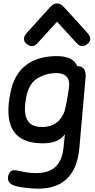

<svg xmlns="http://www.w3.org/2000/svg" viewBox="-20 -852 571 1149"><path d="M321.3 -831.5Q342.3 -832 364.3 -808.1L500 -658.7Q534.2 -621.1 509.8 -595.7Q472.7 -556.6 438.5 -594.2L321.3 -722.2L205.1 -594.2Q170.9 -556.6 132.8 -595.7Q109.4 -621.1 143.6 -658.7L278.8 -808.1Q300.3 -832 321.3 -831.5ZM387.7 -293Q395.5 -338.4 393.6 -352.1Q391.1 -414.1 317.4 -414.6Q254.4 -414.6 201.7 -381.8Q142.6 -345.2 130.9 -231Q117.2 -101.1 214.4 -92.8Q320.8 -84 361.3 -173.8Q370.6 -190.4 387.7 -293ZM453.1 -455.6Q497.6 -447.8 492.2 -389.2L455.1 31.7Q432.1 294.4 174.8 275.9Q86.4 269.5 55.7 254.9Q21 238.3 29.3 200.2Q38.6 157.7 84.5 168.9Q175.8 190.9 239.7 180.2Q347.7 161.6 360.4 30.8L368.2 -49.8Q326.7 16.1 198.7 3.9Q-17.1 -16.6 43.5 -302.7Q84 -494.1 278.8 -514.2Q412.1 -527.8 441.9 -456.5Q446.8 -456.5 453.1 -455.6Z"/></svg>

Font: Comic Relief LRS
Style: Regular
Weight: 400
Designer: Jeff Davis
Foundry: Loudifier
Version: Version 1.0